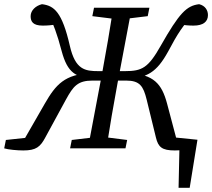

<svg xmlns="http://www.w3.org/2000/svg" viewBox="-35 -707 1011 915"><path d="M778 0H867L821 -40L816 188H869L906 -41L778 -54V0ZM-15 0C4 6 48 10 76 10C137 10 157 -7 181 -52L279 -232C314 -296 335 -323 406 -323H491V-368H434C370 -368 324 -375 298 -488C261 -650 223 -680 165 -687C136 -680 111 -658 111 -630C111 -604 122 -585 169 -585C191 -585 214 -587 234 -591L195 -638C220 -591 236 -550 259 -463C287 -358 328 -339 405 -333L400 -359C273 -353 231 -304 179 -214L75 -33L105 -52L-7 -40L-15 0ZM299 0H563L571 -40L452 -55H434L307 -40L299 0ZM384 0H472C488 -103 506 -207 525 -310L593 -670H505C489 -567 471 -463 452 -360L384 0ZM405 -630 526 -615H545L669 -630L677 -670H413L405 -630ZM798 10C826 10 866 6 885 0L895 -40L784 -52L809 -33L761 -214C736 -307 698 -353 577 -359L572 -330C666 -338 711 -361 766 -461C810 -544 839 -591 888 -636L823 -591C842 -587 865 -585 887 -585C934 -585 956 -604 956 -635C956 -658 943 -680 914 -687C854 -680 819 -644 731 -489C671 -383 642 -368 560 -368H491V-323H566C631 -323 648 -297 664 -232L708 -52C719 -6 737 10 798 10Z"/></svg>

Font: Source Serif Variable
Style: Italic
Weight: 389
Italic angle: -12°
Designer: Frank Grießhammer
Foundry: Adobe Systems Incorporated
Version: Version 3.001;hotconv 1.0.111;makeotfexe 2.5.65597